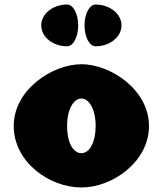

<svg xmlns="http://www.w3.org/2000/svg" viewBox="-20 -811 717 846"><path d="M276 -791C213 -791 161.7 -750 161.7 -699C161.7 -648 213 -607 276 -607C302.9 -607 324.5 -648 324.5 -699C324.5 -750 302.9 -791 276 -791ZM401 -791C374.1 -791 352.5 -750 352.5 -699C352.5 -648 374.1 -607 401 -607C464 -607 515.3 -648 515.3 -699C515.3 -750 464 -791 401 -791ZM40.5 -256C40.5 -98 195.5 15 339.3 15C475.3 15 636.5 -98 636.5 -256C636.5 -416 466.5 -528 339.3 -528C210.5 -528 40.5 -416 40.5 -256ZM275.5 -256C275.5 -327 303.4 -377 338.8 -377C373.6 -377 401.5 -327 401.5 -256C401.5 -186 375.2 -136 338.8 -136C300.8 -136 275.5 -186 275.5 -256Z"/></svg>

Font: Blink
Style: Wide
Weight: 400
Designer: Mew Too
Foundry: Cannot Into Space Fonts
Version: Version 001.000